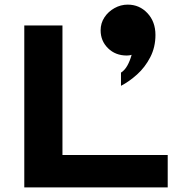

<svg xmlns="http://www.w3.org/2000/svg" viewBox="-20 -810 760 830"><path d="M85 -700H250V-140H705V0H85ZM415 -679Q415 -710 431.5 -735Q448 -760 475 -775Q502 -790 532 -790Q583 -790 617.5 -753Q652 -716 652 -659Q652 -606 629.5 -562.5Q607 -519 572.5 -488Q538 -457 503 -439V-496Q519 -506 530.5 -526.5Q542 -547 549 -573Q540 -570 528 -570Q479 -570 447 -601.5Q415 -633 415 -679Z"/></svg>

Font: Copperplate Sans CC
Style: Bold
Weight: 700
Designer: indestructible type*
Foundry: Cowboy Collective
Version: Version 1.000